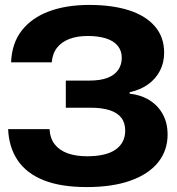

<svg xmlns="http://www.w3.org/2000/svg" viewBox="-20 -750 720 779"><path d="M332 9Q226 9 156.5 -19Q87 -47 51.5 -100Q16 -153 13 -226H181Q183 -189 202 -164.5Q221 -140 254.5 -128Q288 -116 333 -116Q411 -116 449.5 -143.5Q488 -171 488 -220Q488 -252 472 -272.5Q456 -293 424.5 -303Q393 -313 347 -313H247V-423H342Q388 -423 417 -434.5Q446 -446 460 -467Q474 -488 474 -515Q474 -545 457 -565Q440 -585 409 -594.5Q378 -604 336 -604Q293 -604 261.5 -592Q230 -580 211.5 -556.5Q193 -533 190 -497H25Q28 -575 68.5 -626.5Q109 -678 179 -704Q249 -730 342 -730Q436 -730 504 -708Q572 -686 609 -642.5Q646 -599 646 -536Q646 -496 629 -463Q612 -430 580.5 -407.5Q549 -385 506 -376V-370Q552 -365 586.5 -343.5Q621 -322 640.5 -286.5Q660 -251 660 -204Q660 -140 622 -92Q584 -44 510.5 -17.5Q437 9 332 9Z"/></svg>

Font: Mona Sans Expanded
Style: Bold
Weight: 700
Width: 7
Designer: Deni Anggara
Foundry: GitHub
Version: Version 2.000